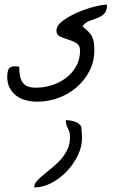

<svg xmlns="http://www.w3.org/2000/svg" viewBox="-20 -445 508 842"><path d="M11.7 -108.4Q11.7 -127 17.1 -140.6Q22.5 -154.3 44.9 -154.3Q46.9 -154.3 54.2 -153.8Q61.5 -153.3 64.5 -152.3Q63.5 -106.4 79.1 -83.5Q94.7 -60.5 137.7 -60.5Q172.9 -60.5 207 -71.3Q241.2 -82 269 -103Q296.9 -124 314 -154.3Q331.1 -184.6 331.1 -222.7Q331.1 -246.1 314.9 -255.9Q298.8 -265.6 279.3 -271.5Q259.8 -277.3 243.7 -284.7Q227.5 -292 227.5 -310.5Q227.5 -333 254.9 -353.5Q282.2 -374 319.3 -390.1Q356.4 -406.2 393.1 -415.5Q429.7 -424.8 449.2 -424.8Q449.2 -396.5 437 -384.8Q424.8 -373 407.2 -366.2Q389.6 -359.4 371.6 -353Q353.5 -346.7 341.8 -329.1Q357.4 -316.4 367.7 -306.2Q377.9 -295.9 383.8 -284.2Q389.6 -272.5 391.6 -258.3Q393.6 -244.1 393.6 -224.6Q393.6 -173.8 371.6 -132.3Q349.6 -90.8 314.5 -61Q279.3 -31.2 234.4 -15.1Q189.5 1 142.6 1Q117.2 1 93.3 -5.4Q69.3 -11.7 51.3 -25.4Q33.2 -39.1 22.5 -59.6Q11.7 -80.1 11.7 -108.4ZM287.1 156.2Q287.1 141.6 284.2 133.3Q281.2 125 277.8 118.2Q274.4 111.3 271.5 103.5Q268.6 95.7 268.6 82Q287.1 82 306.6 87.9Q326.2 93.8 336.9 110.4Q336.9 113.3 337.4 120.6Q337.9 127.9 338.4 135.7Q338.9 143.6 339.4 150.9Q339.8 158.2 339.8 161.1Q339.8 197.3 321.8 235.4Q303.7 273.4 273.9 305.2Q244.1 336.9 206.5 356.9Q168.9 377 129.9 377Q129.9 362.3 141.6 349.1Q153.3 335.9 170.9 321.3Q188.5 306.6 208.5 290.5Q228.5 274.4 246.1 254.9Q263.7 235.4 275.4 210.9Q287.1 186.5 287.1 156.2Z"/></svg>

Font: La Belle Aurore
Style: Regular
Weight: 400
Version: Version 1.001 2001